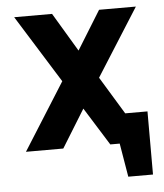

<svg xmlns="http://www.w3.org/2000/svg" viewBox="-48 -544 609 712"><g transform="rotate(-5 256.5 -188.0)"><path d="M369 -110V0H380L401 125H493V-110ZM258 -357 172 -501H31L188 -249L31 0H170L257 -141L345 0H477L325 -250L484 -501H347Z"/></g></svg>

Font: Advent Pro
Style: Bold
Weight: 700
Designer: VivaRado, Andreas Kalpakidis
Foundry: VivaRado, Andreas Kalpakidis
Version: Version 3.000